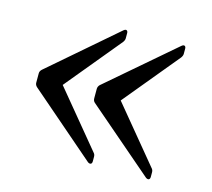

<svg xmlns="http://www.w3.org/2000/svg" viewBox="-73 -550 680 617"><g transform="rotate(15 267.0 -241.5)"><path d="M474 -28Q474 -21 470 -19Q466 -17 460 -21L239 -211Q233 -216 233 -225V-256Q233 -264 239 -270L460 -460Q466 -465 470 -463Q474 -461 474 -454V-437Q474 -431 469 -424L317 -240L469 -56Q474 -51 474 -43ZM281 -28Q281 -21 277 -19Q273 -17 267 -21L47 -211Q40 -217 40 -225V-256Q40 -264 47 -270L267 -460Q273 -465 277 -463Q281 -461 281 -454V-437Q281 -431 276 -424L124 -240L276 -56Q281 -51 281 -43Z"/></g></svg>

Font: Zen Old Mincho SemiBold
Style: Regular
Weight: 600
Version: Version 1.500